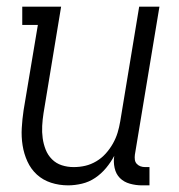

<svg xmlns="http://www.w3.org/2000/svg" viewBox="-20 -550 540 578"><path d="M185 8Q158 8 133.5 0Q109 -8 91 -24.5Q73 -41 62.5 -64Q52 -87 48 -112.5Q44 -138 45.5 -164.5Q47 -191 51 -218L94 -475H47V-530H164L111 -209Q108 -190 107 -171Q106 -152 108.5 -134Q111 -116 117.5 -99.5Q124 -83 136.5 -70.5Q149 -58 166 -52.5Q183 -47 202 -47Q220 -47 237 -51Q254 -55 270 -64.5Q286 -74 298.5 -88Q311 -102 320 -118Q329 -134 334 -150.5Q339 -167 342 -185L399 -530H460L386 -84Q385 -76 386 -69Q387 -62 391.5 -57Q396 -52 402.5 -49.5Q409 -47 417 -47H430V8H407Q389 8 371 3Q353 -2 341 -14Q329 -26 325 -44.5Q321 -63 324 -81Q314 -62 299.5 -44.5Q285 -27 266.5 -14.5Q248 -2 226.5 3Q205 8 185 8Z"/></svg>

Font: Iosevka Slab Light
Style: Italic
Weight: 300
Italic angle: -9°
Monospace: yes
Designer: Belleve Invis
Foundry: Belleve Invis
Version: Version 11.1.1; ttfautohint (v1.8.3)